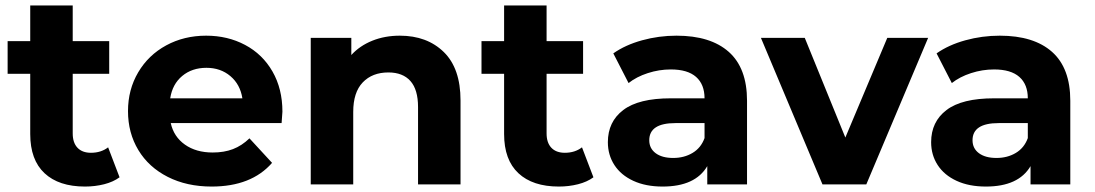

<svg xmlns="http://www.w3.org/2000/svg" viewBox="-20 -677 4019 705"><path d="M419 -26Q396 -9 362.5 -0.5Q329 8 292 8Q196 8 143.5 -41Q91 -90 91 -185V-406H8V-526H91V-657H247V-526H381V-406H247V-187Q247 -153 264.5 -134.5Q282 -116 314 -116Q351 -116 377 -136Z M1014 -225H607Q618 -175 659 -146Q700 -117 761 -117Q803 -117 835.5 -129.5Q868 -142 896 -169L979 -79Q903 8 757 8Q666 8 596 -27.5Q526 -63 488 -126Q450 -189 450 -269Q450 -348 487.5 -411.5Q525 -475 590.5 -510.5Q656 -546 737 -546Q816 -546 880 -512Q944 -478 980.5 -414.5Q1017 -351 1017 -267Q1017 -264 1014 -225ZM605 -316H870Q862 -367 826 -397.5Q790 -428 738 -428Q685 -428 649 -398Q613 -368 605 -316Z M1671 -308V0H1515V-284Q1515 -348 1487 -379.5Q1459 -411 1406 -411Q1347 -411 1312 -374.5Q1277 -338 1277 -266V0H1121V-538H1270V-475Q1301 -509 1347 -527.5Q1393 -546 1448 -546Q1548 -546 1609.5 -486Q1671 -426 1671 -308Z M2159 -26Q2136 -9 2102.5 -0.5Q2069 8 2032 8Q1936 8 1883.5 -41Q1831 -90 1831 -185V-406H1748V-526H1831V-657H1987V-526H2121V-406H1987V-187Q1987 -153 2004.5 -134.5Q2022 -116 2054 -116Q2091 -116 2117 -136Z M2723 -307V0H2577V-67Q2533 8 2413 8Q2351 8 2305.5 -13Q2260 -34 2236 -71Q2212 -108 2212 -155Q2212 -230 2268.5 -273Q2325 -316 2443 -316H2567Q2567 -367 2536 -394.5Q2505 -422 2443 -422Q2400 -422 2358.5 -408.5Q2317 -395 2288 -372L2232 -481Q2276 -512 2337.5 -529Q2399 -546 2464 -546Q2589 -546 2656 -486.5Q2723 -427 2723 -307ZM2567 -170V-225H2460Q2364 -225 2364 -162Q2364 -132 2387.5 -114.5Q2411 -97 2452 -97Q2492 -97 2523 -115.5Q2554 -134 2567 -170Z M3388 -538 3161 0H3000L2774 -538H2935L3084 -172L3238 -538Z M3910 -307V0H3764V-67Q3720 8 3600 8Q3538 8 3492.5 -13Q3447 -34 3423 -71Q3399 -108 3399 -155Q3399 -230 3455.5 -273Q3512 -316 3630 -316H3754Q3754 -367 3723 -394.5Q3692 -422 3630 -422Q3587 -422 3545.5 -408.5Q3504 -395 3475 -372L3419 -481Q3463 -512 3524.5 -529Q3586 -546 3651 -546Q3776 -546 3843 -486.5Q3910 -427 3910 -307ZM3754 -170V-225H3647Q3551 -225 3551 -162Q3551 -132 3574.5 -114.5Q3598 -97 3639 -97Q3679 -97 3710 -115.5Q3741 -134 3754 -170Z"/></svg>

Font: Montserrat-Bold
Style: Bold
Weight: 700
Version: Version 7.200